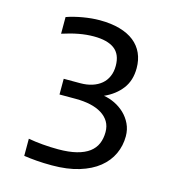

<svg xmlns="http://www.w3.org/2000/svg" viewBox="-100 -731 750 825"><g transform="rotate(15 275.0 -319.0)"><path d="M480 -193.8C480 -214 476 -232.4 468 -249C460 -265.6 449.6 -280 436.8 -292.2C423.9 -304.4 409.4 -314.5 393.3 -322.3C377.2 -330.1 360.8 -335.3 344.2 -337.9C376.8 -352.5 402.4 -372.2 421.1 -397C439.9 -421.7 449.2 -452.3 449.2 -488.8C449.2 -513.2 444.8 -535.2 436 -554.7C427.2 -574.2 414.2 -590.8 397 -604.5C379.7 -618.2 358.2 -628.7 332.5 -636C306.8 -643.3 277 -647 243.2 -647C231.8 -647 219.9 -646.4 207.5 -645.3C195.1 -644.1 182.7 -642.5 170.2 -640.4C157.6 -638.3 145.1 -635.7 132.6 -632.6C120 -629.5 108.2 -626 97.2 -622.1V-547.9C123.2 -556.3 147.6 -562.7 170.4 -566.9C193.2 -571.1 215.3 -573.2 236.8 -573.2C277.2 -573.2 307.8 -565.4 328.6 -549.8C349.4 -534.2 359.9 -509.3 359.9 -475.1C359.9 -457.5 356.9 -441.8 350.8 -428C344.8 -414.1 336.2 -402.5 325 -393.1C313.7 -383.6 300.2 -376.4 284.4 -371.3C268.6 -366.3 251.1 -363.8 231.9 -363.8H158.2V-293.9H231C254.4 -293.9 276 -291.7 295.7 -287.4C315.3 -283 332.3 -276.4 346.4 -267.6C360.6 -258.8 371.6 -247.9 379.4 -234.9C387.2 -221.8 391.1 -206.5 391.1 -189C391.1 -169.8 387.9 -152.5 381.3 -137.2C374.8 -121.9 364.4 -108.9 350.1 -98.1C335.8 -87.4 317.3 -79.2 294.7 -73.5C272.1 -67.8 244.8 -64.9 212.9 -64.9C189.5 -64.9 166.5 -65.9 144 -67.9C121.6 -69.8 100.3 -72.6 80.1 -76.2V0C97.7 2.6 116.5 4.7 136.7 6.3C156.9 8 179.7 8.8 205.1 8.8C251 8.8 291.2 3.5 325.7 -7.1C360.2 -17.7 388.8 -32.1 411.6 -50.5C434.4 -68.9 451.5 -90.4 462.9 -115C474.3 -139.6 480 -165.9 480 -193.8Z"/></g></svg>

Font: CodeNewRoman Nerd Font Mono
Style: Regular
Weight: 400
Monospace: yes
Designer: Sam Radian
Foundry: Code New Roman
Version: Version 2.00 November 29, 2014;Nerd Fonts 3.2.1